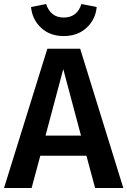

<svg xmlns="http://www.w3.org/2000/svg" viewBox="-25 -933 632 953"><path d="M291 -754Q223 -754 179 -795Q135 -836 129 -898L204 -913Q226 -846 291 -846Q358 -846 379 -913L455 -898Q449 -836 404.5 -795Q360 -754 291 -754ZM447 0 404 -160H175L132 0H-5L210 -691H373L587 0ZM201 -260H377L289 -590Z"/></svg>

Font: FiraGO Medium
Style: Regular
Weight: 500
Designer: bBox Type
Foundry: bBox Type GmbH
Version: Version 1.001;PS 001.001;hotconv 1.0.88;makeotf.lib2.5.64775